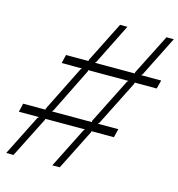

<svg xmlns="http://www.w3.org/2000/svg" viewBox="-117 -912 943 1015"><g transform="rotate(15 354.5 -405.0)"><path d="M527.8 -528.8 535.2 -535.2H314V-528.8L191.9 -282.2L185.1 -274.9H403.8V-282.2ZM701.2 -582 689 -535.2H567.9V-528.8L443.8 -282.2L437 -274.9H548.8L537.1 -228H414.1V-223.1L301.8 0H261.2L373 -222.2L379.9 -228H162.1L161.1 -222.2L48.8 0H8.8L120.1 -221.2L127.9 -228H17.1L27.8 -274.9H149.9L150.9 -282.2L273.9 -528.8L280.8 -535.2H168.9L180.2 -582H303.2V-587.9L415 -810.1H455.1L344.2 -587.9L337.9 -582H556.2L557.1 -588.9L668.9 -810.1H709L598.1 -588.9L590.8 -582Z"/></g></svg>

Font: Sinkin Sans 200 X Light Italic
Style: Regular
Weight: 200
Italic angle: -112°
Designer: Keith Bates
Foundry: K-Type
Version: Sinkin Sans (version 1.0)  by Keith Bates   •   © 2014   www